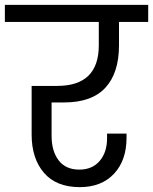

<svg xmlns="http://www.w3.org/2000/svg" viewBox="-47 -760 629 789"><path d="M165 -339V-202Q165 -139 194 -101Q223 -63 279 -63Q332 -63 362.5 -98.5Q393 -134 393 -192V-211H473V-194Q473 -101 421.5 -46Q370 9 281 9Q184 9 133.5 -50Q83 -109 83 -207V-407H188Q359 -407 359 -574V-670H-27V-740H562V-670H442V-574Q442 -460 386 -399.5Q330 -339 216 -339Z"/></svg>

Font: MSTAGE
Style: Regular
Weight: 400
Designer: Ninad Kale (Devanagari), Jonny Pinhorn (Latin)
Foundry: Indian Type Foundry
Version: 4.004